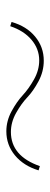

<svg xmlns="http://www.w3.org/2000/svg" viewBox="198 -524 155 590"><g transform="rotate(-90 275.0 -228.5)"><path d="M384 -171Q351 -171 321 -187Q291 -203 271.5 -221.5Q252 -240 223.5 -256Q195 -272 165 -272Q91 -272 60 -183L47 -187Q61 -233 93 -259.5Q125 -286 167 -286Q199 -286 228.5 -270Q258 -254 278 -235.5Q298 -217 326.5 -201Q355 -185 385 -185Q420 -185 448 -208.5Q476 -232 490 -274L503 -270Q490 -224 458 -197.5Q426 -171 384 -171Z"/></g></svg>

Font: EauTestText Thin
Style: Italic
Weight: 250
Italic angle: -12°
Designer: Christian Thalmann (Catharsis Fonts)
Version: Version 0.001;PS 000.001;hotconv 1.0.88;makeotf.lib2.5.64775